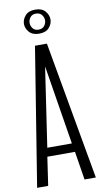

<svg xmlns="http://www.w3.org/2000/svg" viewBox="-114 -1127 626 1176"><g transform="rotate(-10 199.5 -538.5)"><path d="M17.1 0 155.3 -859.4H229.5L382.3 0H312L283.7 -176.8H111.8L85.9 0ZM121.1 -231H273.9L194.8 -720.7H193.8ZM194.3 -927.7Q152.8 -927.7 132.3 -951.4Q111.8 -975.1 111.8 -1002Q111.8 -1029.3 132.3 -1053.2Q152.8 -1077.1 194.3 -1077.1Q236.3 -1077.1 256.6 -1053.2Q276.9 -1029.3 276.9 -1002Q276.9 -975.1 256.6 -951.4Q236.3 -927.7 194.3 -927.7ZM194.3 -952.6Q218.8 -952.6 231 -968.3Q243.2 -983.9 243.2 -1002.4Q243.2 -1021 231 -1036.6Q218.8 -1052.2 194.3 -1052.2Q170.9 -1052.2 158.9 -1036.6Q147 -1021 147 -1002.4Q147 -983.9 158.9 -968.3Q170.9 -952.6 194.3 -952.6Z"/></g></svg>

Font: Antonio Thin
Style: Regular
Weight: 250
Designer: Vernon Adams
Foundry: Vernon Adams
Version: Version 1.002